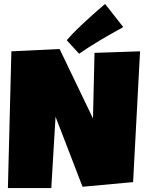

<svg xmlns="http://www.w3.org/2000/svg" viewBox="-20 -960 744 972"><path d="M689 -700.2 653.8 -38.1 397.9 -14.6 261.2 -369.1 239.7 -7.8H20L37.6 -700.2L281.7 -711.9L450.7 -360.4L458.5 -692.4ZM604 -822.8Q545.9 -791 490.7 -758.5Q435.5 -726.1 380.4 -688L317.9 -756.3Q327.6 -768.1 341.3 -782.5Q355 -796.9 370.4 -812Q385.7 -827.1 402.3 -842.5Q418.9 -857.9 434.6 -872.1Q471.7 -905.8 512.2 -939.9Z"/></svg>

Font: Luckiest Guy RUS-BEL-UKR
Style: Regular
Weight: 400
Designer: Astigmatic (AOETI)
Foundry: Astigmatic (AOETI)
Version: Version 1.00 March 11, 2019, initial release